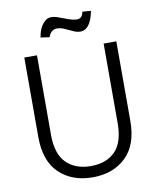

<svg xmlns="http://www.w3.org/2000/svg" viewBox="-96 -964 853 1044"><g transform="rotate(-10 330.5 -441.5)"><path d="M147 -699V-259Q147 -155 196.5 -105Q246 -55 332 -55Q418 -55 466.5 -104.5Q515 -154 515 -259V-699H585V-260Q585 -127 514.5 -60Q444 7 331 7Q218 7 147.5 -60Q77 -127 77 -260V-699ZM183 -791Q185 -805 190 -822Q195 -839 204.5 -854Q214 -869 227.5 -879.5Q241 -890 259 -890Q274 -890 289 -885Q304 -880 319.5 -874Q335 -868 352 -862Q369 -856 387 -854Q425 -849 431 -890L478 -886Q475 -870 469.5 -852Q464 -834 455 -819Q446 -804 433 -794.5Q420 -785 402 -785Q386 -785 371.5 -791Q357 -797 342 -804.5Q327 -812 311.5 -818Q296 -824 278 -824Q262 -824 249.5 -813Q237 -802 232 -784Z"/></g></svg>

Font: Fz Poppins Light
Style: Regular
Weight: 300
Designer: Ninad Kale (Devanagari), Jonny Pinhorn (Latin)
Foundry: Indian Type Foundry
Version: Vit hóa bi Vntype.Com & FontZin.Com